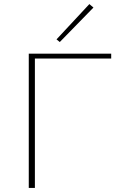

<svg xmlns="http://www.w3.org/2000/svg" viewBox="-20 -921 598 941"><path d="M273 -715 257 -728 418 -901 438 -884ZM525 -634H151V0H121V-658H525Z"/></svg>

Font: Ysabeau Infant Extralight
Style: Regular
Weight: 200
Designer: Christian Thalmann (Catharsis Fonts)
Version: Version 0.003